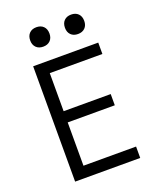

<svg xmlns="http://www.w3.org/2000/svg" viewBox="-169 -1042 937 1142"><g transform="rotate(-20 300.0 -471.0)"><path d="M105 0V-730H517V-658H184V-417H482V-346H184V-72H517V0ZM422 -819Q394 -819 377.5 -835.5Q361 -852 361 -880Q361 -909 377.5 -925.5Q394 -942 422 -942Q450 -942 466.5 -925.5Q483 -909 483 -880Q483 -852 466.5 -835.5Q450 -819 422 -819ZM202 -819Q174 -819 157.5 -835.5Q141 -852 141 -880Q141 -909 157.5 -925.5Q174 -942 202 -942Q230 -942 246.5 -925.5Q263 -909 263 -880Q263 -852 246.5 -835.5Q230 -819 202 -819Z"/></g></svg>

Font: JetBrains Mono NL Light
Style: Regular
Weight: 300
Monospace: yes
Designer: Philipp Nurullin, Konstantin Bulenkov
Foundry: JetBrains
Version: Version 2.305; ttfautohint (v1.8.4.7-5d5b)